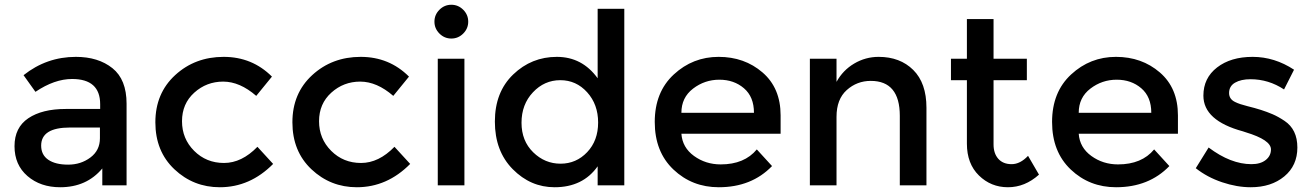

<svg xmlns="http://www.w3.org/2000/svg" viewBox="-20 -779 5519 807"><path d="M512 0H410V-71Q344 8 233 8Q150 8 95.5 -39Q41 -86 41 -164.5Q41 -243 99 -282Q157 -321 256 -321H401V-341Q401 -447 283 -447Q209 -447 129 -393L79 -463Q176 -540 299 -540Q393 -540 452.5 -492.5Q512 -445 512 -343ZM400 -198V-243H274Q153 -243 153 -167Q153 -128 183 -107.5Q213 -87 266.5 -87Q320 -87 360 -117Q400 -147 400 -198Z M904 8Q793 8 713 -67.5Q633 -143 633 -265Q633 -387 716.5 -463.5Q800 -540 920 -540Q1040 -540 1123 -457L1057 -376Q988 -436 918 -436Q848 -436 796.5 -389.5Q745 -343 745 -269.5Q745 -196 796 -145Q847 -94 921.5 -94Q996 -94 1062 -162L1128 -90Q1031 8 904 8Z M1480 8Q1369 8 1289 -67.5Q1209 -143 1209 -265Q1209 -387 1292.5 -463.5Q1376 -540 1496 -540Q1616 -540 1699 -457L1633 -376Q1564 -436 1494 -436Q1424 -436 1372.5 -389.5Q1321 -343 1321 -269.5Q1321 -196 1372 -145Q1423 -94 1497.5 -94Q1572 -94 1638 -162L1704 -90Q1607 8 1480 8Z M1932 0H1820V-532H1932ZM1827 -638Q1806 -659 1806 -688Q1806 -717 1827 -738Q1848 -759 1877 -759Q1906 -759 1927 -738Q1948 -717 1948 -688Q1948 -659 1927 -638Q1906 -617 1877 -617Q1848 -617 1827 -638Z M2492 -450V-742H2604V0H2492V-80Q2430 8 2311 8Q2210 8 2135 -68Q2060 -144 2060 -268Q2060 -392 2137 -466Q2214 -540 2320.5 -540Q2427 -540 2492 -450ZM2172 -263Q2172 -187 2221 -139Q2270 -91 2336 -91Q2402 -91 2448 -139.5Q2494 -188 2494 -264Q2494 -340 2448 -391Q2402 -442 2335 -442Q2268 -442 2220 -391Q2172 -340 2172 -263Z M3261 -217H2844Q2848 -159 2897 -123.5Q2946 -88 3009 -88Q3109 -88 3161 -151L3225 -81Q3139 8 3001 8Q2889 8 2810.5 -66.5Q2732 -141 2732 -266.5Q2732 -392 2812 -466Q2892 -540 3000.5 -540Q3109 -540 3185 -474.5Q3261 -409 3261 -294ZM2844 -305H3149Q3149 -372 3107 -408Q3065 -444 3003.5 -444Q2942 -444 2893 -406.5Q2844 -369 2844 -305Z M3496 -288V0H3384V-532H3496V-435Q3523 -484 3570.5 -512Q3618 -540 3673 -540Q3763 -540 3818.5 -485Q3874 -430 3874 -326V0H3762V-292Q3762 -439 3640 -439Q3582 -439 3539 -400.5Q3496 -362 3496 -288Z M4156 -442V-172Q4156 -134 4176 -111.5Q4196 -89 4232 -89Q4268 -89 4301 -124L4347 -45Q4288 8 4216.5 8Q4145 8 4094.5 -41.5Q4044 -91 4044 -175V-442H3977V-532H4044V-699H4156V-532H4296V-442Z M4931 -217H4514Q4518 -159 4567 -123.5Q4616 -88 4679 -88Q4779 -88 4831 -151L4895 -81Q4809 8 4671 8Q4559 8 4480.5 -66.5Q4402 -141 4402 -266.5Q4402 -392 4482 -466Q4562 -540 4670.5 -540Q4779 -540 4855 -474.5Q4931 -409 4931 -294ZM4514 -305H4819Q4819 -372 4777 -408Q4735 -444 4673.5 -444Q4612 -444 4563 -406.5Q4514 -369 4514 -305Z M5237 8Q5179 8 5116.5 -13Q5054 -34 5006 -72L5060 -159Q5153 -89 5240 -89Q5278 -89 5300 -106.5Q5322 -124 5322 -151Q5322 -191 5216 -223Q5208 -226 5204 -227Q5038 -272 5038 -377Q5038 -451 5095.5 -495.5Q5153 -540 5245 -540Q5337 -540 5419 -486L5377 -403Q5312 -446 5236 -446Q5196 -446 5171 -431.5Q5146 -417 5146 -388Q5146 -362 5172 -350Q5190 -341 5222.5 -333Q5255 -325 5280 -317Q5305 -309 5328.5 -299Q5352 -289 5379 -271Q5433 -235 5433 -159Q5433 -83 5378 -37.5Q5323 8 5237 8Z"/></svg>

Font: Montserrat_am3
Style: Regular
Weight: 400
Designer: Julieta Ulanovsky
Foundry: Julieta Ulanovsky, Armenina letters added by Vahan Hovhannisyan
Version: Version 2.001